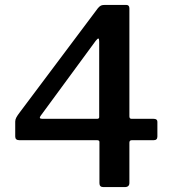

<svg xmlns="http://www.w3.org/2000/svg" viewBox="-20 -762 701 782"><path d="M379 -729Q386 -737 391.5 -739.5Q397 -742 408 -742H494Q507 -742 507 -728V-288Q507 -278 516 -278H606Q621 -278 621 -266V-206Q621 -191 606 -191H517Q507 -191 507 -181V-17Q507 0 488 0H401Q385 0 385 -16V-184Q385 -191 375 -191H59Q42 -191 42 -206V-267Q42 -275 46.5 -283.5Q51 -292 61 -305L379 -729ZM375 -278Q384 -278 384 -285V-592Q384 -604 381 -605Q378 -606 370 -596L146 -291Q136 -278 153 -278Z"/></svg>

Font: Libre Franklin Thin Medium
Style: Regular
Weight: 500
Version: Version 3.000